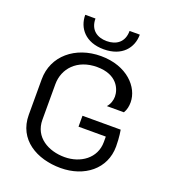

<svg xmlns="http://www.w3.org/2000/svg" viewBox="-155 -971 977 1102"><g transform="rotate(20 333.5 -420.5)"><path d="M175 -858.3C175 -777.5 230 -708.3 341.7 -708.3C453.3 -708.3 508.3 -777.5 508.3 -858.3H445.8C445.8 -788.3 399.2 -758.3 341.7 -758.3C284.2 -758.3 237.5 -788.3 237.5 -858.3ZM341.7 -666.7C185.8 -666.7 66.7 -568.3 66.7 -425V-208.3C66.7 -56.7 196.7 16.7 341.7 16.7C486.7 16.7 600 -70.8 600 -208.3C600 -265 591.7 -308.3 591.7 -308.3H358.3V-241.7H525V-208.3C525 -109.2 439.2 -50 341.7 -50C244.2 -50 150 -100.8 150 -208.3V-425C150 -520.8 220.8 -600 341.7 -600C465.8 -600 495.8 -519.2 495.8 -475C495.8 -453.3 488.3 -427.5 470.8 -408.3H575C587.5 -429.2 591.7 -451.7 591.7 -475C591.7 -566.7 501.7 -666.7 341.7 -666.7Z"/></g></svg>

Font: BoonHome
Style: Book
Weight: 400
Designer: Sungsit Sawaiwan
Foundry: Sungsit Sawaiwan
Version: Version 0.2